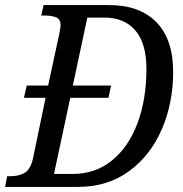

<svg xmlns="http://www.w3.org/2000/svg" viewBox="-39 -734 717 754"><path d="M641 -452Q641 -330 596.5 -226.5Q552 -123 467.5 -61.5Q383 0 268 0H-19L-11 -42H1Q37 -42 59.5 -56.5Q82 -71 91 -114L140 -350H55L66 -398H150L194 -602Q199 -630 199 -634Q199 -658 182 -665.5Q165 -673 135 -673H123L132 -714H389Q510 -714 575.5 -646.5Q641 -579 641 -452ZM536 -463Q536 -564 492.5 -614.5Q449 -665 371 -665H304L247 -398H397L387 -350H237L173 -51H247Q336 -51 401 -104Q466 -157 501 -250.5Q536 -344 536 -463Z"/></svg>

Font: Noto Serif Narrow
Style: Italic
Weight: 400
Width: 4
Italic angle: -12°
Designer: Monotype Design Team
Foundry: Monotype Imaging Inc.
Version: Version 1.001